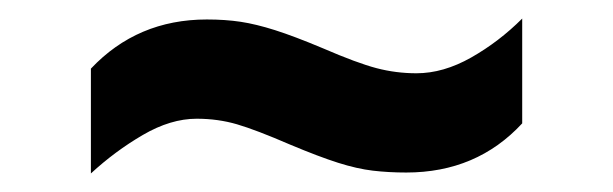

<svg xmlns="http://www.w3.org/2000/svg" viewBox="-20 -427 661 207"><path d="M78 -353Q128 -406 203 -406Q223 -406 239.5 -403.5Q256 -401 276.5 -394.5Q297 -388 328 -375Q365 -359 386 -353.5Q407 -348 429 -348Q458 -348 488 -365Q518 -382 543 -407V-294Q494 -241 418 -241Q399 -241 382 -243Q365 -245 344.5 -251.5Q324 -258 293 -271Q256 -287 235.5 -293Q215 -299 192 -299Q164 -299 134 -281.5Q104 -264 78 -240Z"/></svg>

Font: Noto Sans Bengali
Style: Bold
Weight: 700
Designer: Jelle Bosma - Monotype Design Team
Foundry: Monotype Imaging Inc.
Version: Version 2.003; ttfautohint (v1.8.4.7-5d5b)